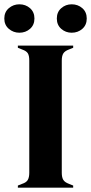

<svg xmlns="http://www.w3.org/2000/svg" viewBox="-61 -872 423 892"><path d="M22 -10 42 -18Q61 -24 68 -36Q75 -48 75 -69V-310V-350V-591Q75 -613 68.5 -624Q62 -635 42 -642L22 -650V-660H279V-650L259 -642Q240 -635 233 -623.5Q226 -612 226 -591V-350V-311V-69Q226 -48 233 -36.5Q240 -25 259 -18L279 -10V0H22ZM-41 -786Q-41 -816 -20 -834Q1 -852 29 -852Q58 -852 78.5 -834Q99 -816 99 -786Q99 -756 78.5 -738Q58 -720 29 -720Q1 -720 -20 -738Q-41 -756 -41 -786ZM203 -786Q203 -816 223.5 -834Q244 -852 272 -852Q301 -852 321.5 -834Q342 -816 342 -786Q342 -756 321.5 -738Q301 -720 272 -720Q244 -720 223.5 -738Q203 -756 203 -786Z"/></svg>

Font: DeepMind Serif Display
Style: Regular
Weight: 800
Designer: Frank Grießhammer / Modifications: Colophon Foundry
Foundry: Colophon Foundry
Version: Version 5.002